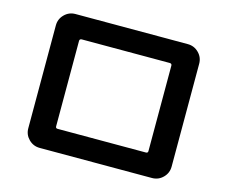

<svg xmlns="http://www.w3.org/2000/svg" viewBox="-102 -868 1205 1016"><g transform="rotate(15 500.0 -360.5)"><path d="M247.1 -593.8V-126Q247.1 -115.2 257.8 -115.2H742.2Q752.9 -115.2 752.9 -126V-593.8Q752.9 -604.5 742.2 -605.5H257.8Q247.1 -604.5 247.1 -593.8ZM192.4 6.8Q157.2 6.8 132.3 -18.1Q107.4 -43 107.4 -78.1V-641.6Q107.4 -676.8 132.3 -701.7Q157.2 -726.6 192.4 -726.6H807.6Q842.8 -726.6 867.7 -701.7Q892.6 -676.8 892.6 -641.6V-78.1Q892.6 -43 867.7 -18.1Q842.8 6.8 807.6 6.8H247.1Z"/></g></svg>

Font: Rounded-X Mgen+ 1m bold
Style: Bold
Weight: 700
Designer: [Source Han Sans]
Ryoko NISHIZUKA  (kana & ideographs); Paul D. Hunt (Latin, Greek & Cyrillic); Wenlong ZHANG  (bopomofo
Version: Version 1.059.20150602